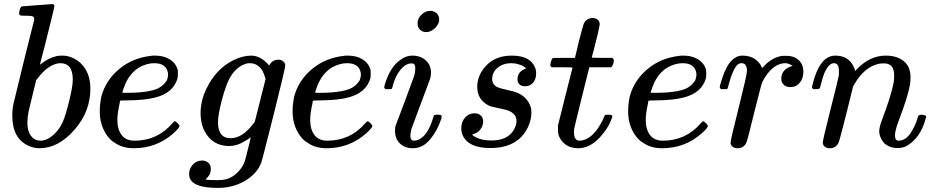

<svg xmlns="http://www.w3.org/2000/svg" viewBox="-20 -714 4570 939"><path d="M89 -683Q90 -683 161.5 -688.5Q233 -694 234 -694Q246 -694 246 -685Q246 -676 212 -542Q204 -508 194.5 -472Q185 -436 180 -418L176 -399Q176 -396 182 -402Q216 -430 258 -440Q270 -442 283 -442Q296 -442 308 -440Q360 -428 391 -386Q422 -344 422 -280Q422 -168 343.5 -78.5Q265 11 173 11Q144 11 118 -2Q40 -37 40 -150Q40 -179 46 -207Q46 -208 96 -412L147 -616Q149 -630 140.5 -633.5Q132 -637 112 -637Q105 -637 101 -637Q80 -637 77 -640Q71 -645 76 -664Q80 -678 83 -680Q86 -683 89 -683ZM336 -325Q336 -405 275 -405Q273 -405 268.5 -404.5Q264 -404 263 -404Q211 -393 165 -332Q163 -330 160 -326L157 -322Q157 -321 139.5 -250.5Q122 -180 120 -170Q114 -139 114 -114Q114 -66 138 -42Q154 -26 178 -26Q211 -26 245 -58Q270 -81 285.5 -114.5Q301 -148 318 -219Q336 -291 336 -325Z M835 -121Q839 -121 848.5 -111.5Q858 -102 858 -98Q858 -89 827 -61Q745 11 634 11Q579 11 541 -16Q519 -28 501 -55Q468 -104 468 -168Q468 -206 476 -243Q497 -321 562.5 -376Q628 -431 720 -441Q721 -442 736 -442H739Q781 -442 810.5 -423.5Q840 -405 849 -373Q850 -369 850 -355Q850 -337 848 -330Q827 -259 739 -237Q690 -224 605 -223Q568 -223 567 -221Q567 -220 565 -208Q554 -159 554 -128Q554 -81 575 -53.5Q596 -26 638 -26Q750 -26 823 -111Q832 -121 835 -121ZM802 -353Q796 -405 734 -405Q699 -405 662 -385Q613 -356 589 -294Q578 -264 578 -261Q578 -260 598 -260Q631 -260 659 -262Q718 -267 747 -279Q776 -291 795 -319Q802 -334 802 -353Z M1206 -43Q1191 -30 1161.5 -15Q1132 0 1101 0Q1036 0 998.5 -45.5Q961 -91 961 -160Q961 -223 990 -281Q1036 -377 1122 -420Q1168 -442 1209 -442Q1255 -442 1296 -394Q1298 -396 1300 -399Q1314 -422 1342 -422Q1355 -422 1365 -414Q1375 -406 1375 -394Q1375 -379 1318 -152Q1261 75 1258 80Q1239 134 1179.5 169.5Q1120 205 1046 205Q931 205 910 161Q905 152 905 137Q905 111 923 91Q941 71 969 71Q987 71 999 82Q1011 93 1011 111Q1011 121 1008.5 130Q1006 139 1002 144.5Q998 150 994 154.5Q990 159 987 162L985 164H986Q997 167 1046 167Q1084 167 1106 155Q1129 144 1149 121.5Q1169 99 1177 75Q1183 56 1193 13Q1206 -35 1206 -43ZM1279 -328Q1271 -354 1263.5 -368Q1256 -382 1240 -393.5Q1224 -405 1201 -405Q1199 -405 1194.5 -404.5Q1190 -404 1189 -404Q1147 -394 1116 -352Q1088 -315 1063 -217Q1046 -149 1046 -117Q1046 -38 1108 -38Q1165 -38 1218 -108L1226 -118Z M1778 -121Q1782 -121 1791.5 -111.5Q1801 -102 1801 -98Q1801 -89 1770 -61Q1688 11 1577 11Q1522 11 1484 -16Q1462 -28 1444 -55Q1411 -104 1411 -168Q1411 -206 1419 -243Q1440 -321 1505.5 -376Q1571 -431 1663 -441Q1664 -442 1679 -442H1682Q1724 -442 1753.5 -423.5Q1783 -405 1792 -373Q1793 -369 1793 -355Q1793 -337 1791 -330Q1770 -259 1682 -237Q1633 -224 1548 -223Q1511 -223 1510 -221Q1510 -220 1508 -208Q1497 -159 1497 -128Q1497 -81 1518 -53.5Q1539 -26 1581 -26Q1693 -26 1766 -111Q1775 -121 1778 -121ZM1745 -353Q1739 -405 1677 -405Q1642 -405 1605 -385Q1556 -356 1532 -294Q1521 -264 1521 -261Q1521 -260 1541 -260Q1574 -260 1602 -262Q1661 -267 1690 -279Q1719 -291 1738 -319Q1745 -334 1745 -353Z M2022 -600Q2022 -623 2041 -642Q2060 -661 2085 -661Q2103 -661 2115.5 -649Q2128 -637 2128 -619Q2128 -597 2108 -577Q2088 -557 2064 -557Q2046 -557 2034 -569Q2022 -581 2022 -600ZM1999 11Q1960 11 1936 -12Q1912 -35 1912 -74Q1912 -91 1914 -97Q1915 -99 1960.5 -220.5Q2006 -342 2006 -344Q2011 -360 2011 -380Q2011 -404 1994 -404H1992Q1968 -404 1946 -381Q1914 -348 1899 -287Q1899 -286 1898 -283.5Q1897 -281 1896.5 -280.5Q1896 -280 1895 -279Q1894 -278 1891.5 -278Q1889 -278 1887 -278Q1885 -278 1879 -278H1865Q1859 -284 1859 -287Q1859 -290 1862 -301Q1888 -387 1938 -421Q1965 -442 1996 -442Q2036 -442 2062 -419Q2088 -396 2088 -357Q2088 -344 2083 -327Q2082 -325 2037 -204L1992 -83Q1987 -61 1987 -51Q1987 -26 2004 -26Q2018 -26 2029 -32Q2073 -53 2098 -137Q2101 -149 2103.5 -151Q2106 -153 2120 -153Q2129 -153 2132.5 -152.5Q2136 -152 2138 -150Q2140 -148 2140 -143Q2140 -139 2137 -130Q2118 -73 2082.5 -31Q2047 11 1999 11Z M2301 -160Q2320 -160 2331.5 -149Q2343 -138 2343 -120Q2343 -103 2333.5 -87Q2324 -71 2308 -63Q2295 -58 2294 -58Q2291 -57 2290 -56.5Q2289 -56 2290 -55Q2293 -50 2308 -42Q2337 -27 2384 -27Q2460 -27 2491 -76Q2506 -101 2506 -122Q2506 -154 2473 -170Q2464 -176 2423 -184Q2418 -185 2407.5 -187.5Q2397 -190 2393.5 -190.5Q2390 -191 2383.5 -193Q2377 -195 2373.5 -196.5Q2370 -198 2365.5 -200.5Q2361 -203 2355 -207Q2314 -236 2314 -289Q2314 -345 2355 -390Q2401 -442 2483 -442Q2580 -442 2600 -374Q2602 -369 2602 -355Q2602 -327 2587 -309.5Q2572 -292 2547 -292Q2531 -292 2521 -301Q2511 -310 2511 -326Q2511 -359 2541 -374Q2549 -378 2550 -378Q2552 -378 2552 -379Q2552 -382 2543 -388Q2534 -394 2516.5 -399.5Q2499 -405 2480 -405Q2441 -405 2414 -383Q2387 -361 2387 -326Q2387 -308 2402 -294Q2412 -285 2453 -276Q2499 -266 2513 -259Q2560 -238 2576 -189Q2578 -183 2579 -163Q2579 -129 2562 -92Q2513 10 2378 10Q2271 10 2243 -52Q2236 -67 2236 -87Q2236 -118 2254.5 -139Q2273 -160 2301 -160Z M2678 -385Q2671 -392 2671 -395Q2671 -399 2674.5 -411.5Q2678 -424 2679 -425Q2681 -430 2688.5 -430.5Q2696 -431 2739 -431H2792L2811 -511Q2832 -592 2835 -598Q2847 -626 2881 -626Q2894 -625 2903.5 -617Q2913 -609 2913 -596Q2913 -589 2903.5 -548.5Q2894 -508 2884 -470L2874 -433Q2874 -431 2924 -431H2975Q2982 -424 2982 -420Q2982 -398 2969 -385H2862L2826 -240Q2789 -91 2788 -83Q2787 -78 2787 -68Q2787 -26 2814 -26Q2821 -26 2826 -27Q2876 -36 2917 -107Q2927 -123 2935 -144Q2937 -150 2940 -151.5Q2943 -153 2955 -153Q2975 -153 2975 -145Q2975 -143 2971 -133Q2960 -101 2935.5 -68.5Q2911 -36 2886 -17Q2849 11 2807 11Q2771 11 2745.5 -7.5Q2720 -26 2711 -56Q2709 -64 2709 -83V-101L2744 -241Q2779 -382 2780 -383Q2780 -385 2729 -385Z M3419 -121Q3423 -121 3432.5 -111.5Q3442 -102 3442 -98Q3442 -89 3411 -61Q3329 11 3218 11Q3163 11 3125 -16Q3103 -28 3085 -55Q3052 -104 3052 -168Q3052 -206 3060 -243Q3081 -321 3146.5 -376Q3212 -431 3304 -441Q3305 -442 3320 -442H3323Q3365 -442 3394.5 -423.5Q3424 -405 3433 -373Q3434 -369 3434 -355Q3434 -337 3432 -330Q3411 -259 3323 -237Q3274 -224 3189 -223Q3152 -223 3151 -221Q3151 -220 3149 -208Q3138 -159 3138 -128Q3138 -81 3159 -53.5Q3180 -26 3222 -26Q3334 -26 3407 -111Q3416 -121 3419 -121ZM3386 -353Q3380 -405 3318 -405Q3283 -405 3246 -385Q3197 -356 3173 -294Q3162 -264 3162 -261Q3162 -260 3182 -260Q3215 -260 3243 -262Q3302 -267 3331 -279Q3360 -291 3379 -319Q3386 -334 3386 -353Z M3587 11Q3573 11 3563 3.5Q3553 -4 3553 -17Q3553 -30 3593 -189Q3633 -348 3633 -366Q3633 -405 3607 -405Q3596 -405 3588 -398Q3564 -379 3540 -287Q3540 -286 3539 -283.5Q3538 -281 3537.5 -280.5Q3537 -280 3536 -279Q3535 -278 3532.5 -278Q3530 -278 3528 -278Q3526 -278 3520 -278H3506Q3500 -284 3500 -287Q3500 -295 3513 -334Q3532 -392 3558 -418Q3582 -442 3611 -442Q3650 -442 3675 -423Q3697 -406 3704 -388Q3706 -382 3707 -381.5Q3708 -381 3715 -389Q3752 -430 3800 -440Q3806 -441 3826 -441Q3863 -441 3886 -420Q3909 -399 3909 -363Q3909 -331 3891.5 -309.5Q3874 -288 3845 -288Q3826 -288 3813.5 -299Q3801 -310 3801 -328Q3801 -377 3857 -392Q3835 -405 3821 -405Q3800 -405 3781 -395Q3748 -379 3718 -331Q3708 -315 3703 -298Q3698 -281 3669 -165Q3635 -25 3630 -16Q3617 11 3587 11Z M4038 11Q4024 11 4014 3.5Q4004 -4 4004 -17Q4004 -30 4042 -180Q4080 -330 4082 -343Q4083 -348 4083 -366Q4083 -405 4059 -405Q4036 -405 4017 -368Q4006 -347 3996 -305Q3990 -285 3990 -284Q3988 -278 3971 -278H3957Q3951 -284 3951 -287Q3951 -291 3956 -308Q3986 -426 4048 -440Q4056 -442 4065 -442Q4124 -442 4150 -397Q4161 -378 4161 -369Q4161 -367 4162 -367L4173 -378Q4235 -442 4312 -442Q4367 -442 4400 -415Q4433 -388 4433 -336Q4433 -313 4430 -298Q4420 -241 4375 -123Q4357 -75 4357 -52Q4357 -26 4374 -26Q4408 -26 4432.5 -62Q4457 -98 4470 -145Q4472 -153 4490 -153Q4509 -150 4510 -145Q4510 -144 4506 -130Q4480 -37 4412 1Q4394 10 4369 10Q4331 10 4304 -14Q4280 -42 4280 -73Q4280 -92 4294 -129Q4338 -246 4350 -307Q4353 -322 4353 -345Q4353 -404 4304 -404Q4286 -404 4278 -402Q4208 -387 4159 -303L4152 -291L4119 -157Q4086 -26 4081 -16Q4068 11 4038 11Z"/></svg>

Font: MathJax_Math
Style: Italic
Weight: 400
Version: Version 1.1